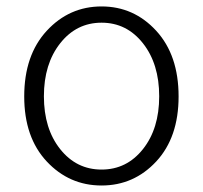

<svg xmlns="http://www.w3.org/2000/svg" viewBox="-20 -567 634 600"><path d="M55.7 -265.6Q55.7 -394.5 126 -470.7Q196.3 -546.9 297.4 -546.9Q398.4 -546.9 468.3 -470.7Q538.1 -394.5 538.1 -265.6Q538.1 -137.7 468.3 -62.5Q398.4 12.7 297.4 12.7Q196.3 12.7 126 -62.5Q55.7 -137.7 55.7 -265.6ZM168 -101.1Q218.8 -37.1 297.4 -37.1Q376 -37.1 426.8 -101.1Q477.5 -165 477.5 -266.1Q477.5 -367.2 426.8 -431.6Q376 -496.1 297.4 -496.1Q218.8 -496.1 168 -431.6Q117.2 -367.2 117.2 -266.1Q117.2 -165 168 -101.1Z"/></svg>

Font: Gen Jyuu Gothic Light
Style: Regular
Weight: 200
Designer: [Source Han Sans]
Ryoko NISHIZUKA  (kana & ideographs); Paul D. Hunt (Latin, Greek & Cyrillic); Wenlong ZHANG  (bopomofo
Version: Version 1.002.20150607